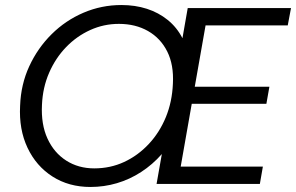

<svg xmlns="http://www.w3.org/2000/svg" viewBox="-20 -732 1178 764"><path d="M340 12Q254 12 189 -29.5Q124 -71 89.5 -144Q55 -217 60 -311Q63 -396 96.5 -468.5Q130 -541 185.5 -596Q241 -651 312.5 -681.5Q384 -712 463 -712Q518 -712 564.5 -697Q611 -682 647.5 -652.5Q684 -623 706 -580L727 -700H1138L1125 -631H798L755 -387H1052L1040 -319H743L699 -69H1026L1014 0H603L624 -119Q587 -77 541.5 -47.5Q496 -18 445 -3Q394 12 340 12ZM355 -62Q419 -62 474 -87.5Q529 -113 572 -159Q615 -205 640 -266Q665 -327 668 -399Q672 -474 645.5 -527Q619 -580 569 -608.5Q519 -637 453 -637Q393 -637 339 -612.5Q285 -588 243 -544.5Q201 -501 175.5 -442.5Q150 -384 147 -315Q143 -237 169 -180.5Q195 -124 243.5 -93Q292 -62 355 -62Z"/></svg>

Font: DM Sans 28pt
Style: Italic
Weight: 400
Italic angle: -10°
Version: Version 4.004;gftools[0.9.30]